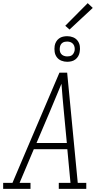

<svg xmlns="http://www.w3.org/2000/svg" viewBox="-35 -1195 655 1215"><path d="M-15 0V-38H44L132 -245L341 -735H390L457 -38H511V0H337V-38H411L391 -251H179L89 -38H158V0ZM388 -290 369 -490Q365 -534 361 -577.5Q357 -621 354 -665Q336 -621 317.5 -577.5Q299 -534 281 -490L196 -290ZM390 -804Q371 -804 353.5 -811Q336 -818 325 -832.5Q314 -847 311 -866Q308 -885 311 -905Q313 -918 320 -930.5Q327 -943 338.5 -951.5Q350 -960 363.5 -963Q377 -966 390 -966Q410 -966 427.5 -959Q445 -952 456 -937.5Q467 -923 470 -904Q473 -885 469 -865Q467 -852 460 -839.5Q453 -827 441.5 -818.5Q430 -810 416.5 -807Q403 -804 390 -804ZM390 -838Q398 -838 406 -839.5Q414 -841 420.5 -846Q427 -851 431 -858.5Q435 -866 437 -874Q439 -885 437 -896Q435 -907 428.5 -915.5Q422 -924 412 -928Q402 -932 390 -932Q383 -932 375 -930.5Q367 -929 360 -924Q353 -919 349 -911.5Q345 -904 344 -896Q342 -885 343.5 -874Q345 -863 351.5 -854.5Q358 -846 368.5 -842Q379 -838 390 -838ZM405 -1008 378 -1032 520 -1175 552 -1145Z"/></svg>

Font: Iosevka Slab XLtEx
Style: Italic
Weight: 200
Width: 7
Italic angle: -9°
Monospace: yes
Designer: Belleve Invis
Foundry: Belleve Invis
Version: Version 11.1.0; ttfautohint (v1.8.3)